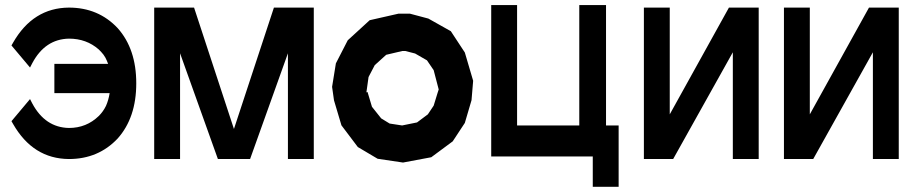

<svg xmlns="http://www.w3.org/2000/svg" viewBox="-20 -630 3547 743"><path d="M404.3 -269.5H190.4V-382.8H398.4Q396 -389.2 393.3 -395.5Q390.6 -401.9 387.7 -407.2Q384.3 -413.1 380.4 -418.5Q376.5 -423.8 371.8 -428.7Q367.2 -433.6 362.3 -438.5Q338.4 -459.5 309.6 -470Q280.8 -480.5 246.6 -480.5Q154.3 -478.5 105 -385.7L96.2 -368.7L24.4 -454.1L30.8 -465.3Q107.9 -599.6 246.6 -600.6Q360.8 -600.6 435.5 -521Q507.3 -440.4 507.3 -307.6Q507.3 -174.8 435.5 -94.2Q360.8 -14.6 246.6 -14.6Q107.9 -15.6 30.8 -149.9L24.4 -161.1L96.2 -246.6L105 -229.5Q154.8 -136.7 246.6 -134.8Q314.5 -134.8 362.3 -181.2Q379.4 -198.2 390.1 -220.2Q399.9 -242.2 404.3 -269.5Z M1040 -600.6H1194.3V-14.6H1094.2V-423.8L947.8 -14.6H823.2L676.8 -423.8V-14.6H576.7V-600.6H731L885.3 -130.9Z M1724.6 -509.3 1778.8 -426.8 1811 -317.4 1804.7 -242.2 1778.8 -154.3 1731.9 -83 1648.9 -21.5 1539.6 -1 1441.4 -15.6 1364.7 -61 1301.3 -145 1272.5 -241.7 1265.1 -293.9 1279.8 -384.8 1325.7 -474.1 1410.6 -551.8 1522 -577.1H1566.4L1637.7 -558.1ZM1658.2 -221.2 1673.8 -272 1677.7 -283.7 1658.2 -358.4 1632.3 -396.5 1586.4 -422.9 1548.8 -432.6H1536.6L1474.6 -418L1430.2 -377.9L1406.2 -332L1397.9 -272.5L1402.3 -273.9L1419.4 -216.8L1455.1 -171.9L1487.8 -151.9L1536.1 -144.5L1593.8 -156.2L1635.7 -187.5Z M2273.9 92.8V-24.4H1880.9V-610.4H1981V-144.5H2221.7V-610.4H2325.2V-144.5H2374V92.8Z M2585 -14.6H2471.7V-600.6H2571.8V-187.5L2800.8 -600.6H2916V-14.6H2815.9V-427.7Z M3127 -14.6H3013.7V-600.6H3113.8V-187.5L3342.8 -600.6H3458V-14.6H3357.9V-427.7Z"/></svg>

Font: Gap Sans
Style: Black
Weight: 400
Designer: Alexandre Liziard and Etienne Ozeray
Foundry: Interstices.io
Version: Version 1.6.1 - December 3. 2014